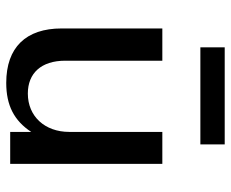

<svg xmlns="http://www.w3.org/2000/svg" viewBox="-84 -662 758 631"><g transform="rotate(90 295.5 -346.0)"><path d="M518 -500H413V-194C413 -114 362 -58 287 -58C220 -58 179 -102 179 -181V-500H73V-169C73 -52 135 13 252 13C326 13 376 -13 413 -69V0H518ZM454 -625V-705H135V-625Z"/></g></svg>

Font: Perun Medium
Style: Regular
Weight: 500
Foundry: Copyright (c) Stefan Peev, Context Ltd, 2016
Version: Version 1.089